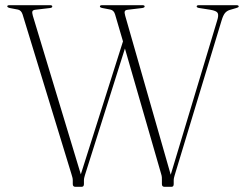

<svg xmlns="http://www.w3.org/2000/svg" viewBox="-20 -720 944 740"><path d="M738 -695Q738 -700 746.5 -700H891.5Q900 -700 900 -695Q900 -691.5 890.5 -689L865 -681.5Q854 -678 847 -669.5Q840 -661 834 -641L653.5 -45.5Q652 -40.5 650.8 -35.5Q649.5 -30.5 649.5 -24.5V-10.5Q649.5 0 641 0H614Q604 0 604 -10.5V-24.5Q604 -31 603.8 -36.5Q603.5 -42 601 -50L461.5 -533L307.5 -45.5Q306 -40.5 304.8 -35.5Q303.5 -30.5 303.5 -24.5V-10.5Q303.5 0 294.5 0H270.5Q260.5 0 260.5 -10.5V-24.5Q260.5 -31 259.2 -35.5Q258 -40 255.5 -48.5L67 -664.5Q62 -680 49.5 -683L18 -689Q8 -691.5 8 -695.5Q8 -700 16.5 -700H173Q181.5 -700 181.5 -695Q181.5 -690 172 -689L117 -682.5Q107 -681.5 105 -676.5Q103 -671.5 106.5 -659.5L291.5 -48L454 -560.5L423.5 -664.5Q419 -680 406 -683L375 -689Q365 -691 365 -695Q365 -700 373.5 -700H529Q537.5 -700 537.5 -695Q537.5 -690.5 527.5 -689L473 -682.5Q463 -681.5 461 -676.5Q459 -671.5 462.5 -659.5L638 -46.5L817 -641Q823.5 -661 819 -669.8Q814.5 -678.5 790 -682.5L748.5 -689Q738 -690.5 738 -695Z"/></svg>

Font: Fraunces 72pt S000 Thin
Style: Regular
Weight: 100
Version: Version 1.000; ttfautohint (v1.8.3)